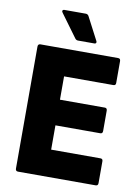

<svg xmlns="http://www.w3.org/2000/svg" viewBox="-93 -910 712 973"><g transform="rotate(10 263.0 -424.0)"><path d="M69 0Q56 0 56 -14V-641Q56 -655 69 -655H469Q481 -655 481 -641V-529Q481 -516 469 -516H215V-396H446Q458 -396 458 -382V-278Q458 -264 446 -264H215V-139H469Q481 -139 481 -126V-14Q481 0 469 0ZM253 -707Q243 -707 237 -716L152 -832Q147 -838 149 -843Q151 -848 157 -848H268Q279 -848 284 -838L345 -721Q348 -716 346 -711.5Q344 -707 338 -707Z"/></g></svg>

Font: Sofia Sans Semi Condensed Black
Style: Regular
Weight: 900
Designer: Botio Nikoltchev, Ani Petrova
Foundry: lettersoup
Version: Version 4.100; ttfautohint (v1.8.4.7-5d5b)